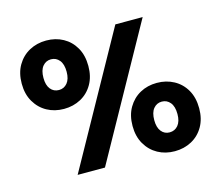

<svg xmlns="http://www.w3.org/2000/svg" viewBox="-102 -845 1140 991"><g transform="rotate(-15 468.0 -350.0)"><path d="M220 -347Q170 -347 130 -369Q90 -391 66 -432Q42 -473 42 -529Q42 -586 66 -627Q90 -668 130.5 -690Q171 -712 221 -712Q271 -712 311 -690Q351 -668 374.5 -627Q398 -586 398 -529Q398 -473 374.5 -432Q351 -391 310.5 -369Q270 -347 220 -347ZM199 0 588 -700H734L345 0ZM220 -448Q247 -448 264.5 -469Q282 -490 282 -529Q282 -570 264.5 -591Q247 -612 220 -612Q193 -612 175.5 -591Q158 -570 158 -529Q158 -490 175 -469Q192 -448 220 -448ZM716 12Q666 12 626 -10Q586 -32 562 -73Q538 -114 538 -170Q538 -227 562 -268Q586 -309 626 -331Q666 -353 716 -353Q766 -353 806.5 -331Q847 -309 870.5 -268Q894 -227 894 -170Q894 -114 870.5 -73Q847 -32 806.5 -10Q766 12 716 12ZM715 -89Q743 -89 760.5 -110Q778 -131 778 -170Q778 -211 760.5 -232Q743 -253 716 -253Q689 -253 671.5 -232Q654 -211 654 -170Q654 -131 671 -110Q688 -89 715 -89Z"/></g></svg>

Font: DM Sans Black
Style: Regular
Weight: 900
Designer: Colophon Foundry, Jonny Pinhorn
Foundry: Colophon Foundry
Version: Version 4.004; ttfautohint (v1.8.4.7-5d5b)